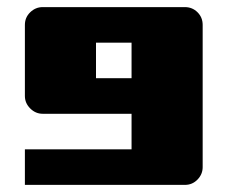

<svg xmlns="http://www.w3.org/2000/svg" viewBox="-20 -520 640 540"><path d="M50 0V-100H350V-200H100Q80 -200 65 -215Q50 -230 50 -250V-450Q50 -471 65 -485.5Q80 -500 100 -500H500Q521 -500 535.5 -485.5Q550 -471 550 -450V-50Q550 -30 535.5 -15Q521 0 500 0ZM350 -400H250V-300H350Z"/></svg>

Font: Tokeely Brookings
Style: Regular
Weight: 400
Designer: Peter Wiegel
Foundry: Peter Wiegel
Version: Version 2.001